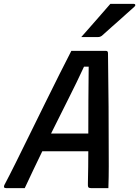

<svg xmlns="http://www.w3.org/2000/svg" viewBox="-52 -965 714 985"><path d="M75 0H-21Q-36 0 -30 -15Q-6 -60 28 -128.5Q62 -197 101 -276.5Q140 -356 179.5 -436Q219 -516 254 -586Q289 -656 314 -704H492Q502 -704 502 -692Q504 -564 505 -417.5Q506 -271 506 -112Q506 -85 505.5 -57Q505 -29 504 0H414Q404 0 401 -5Q398 -10 399 -28Q400 -69 400.5 -109.5Q401 -150 401 -189H165Q142 -142 119.5 -94.5Q97 -47 75 0ZM379 -623Q343 -545 299 -458Q255 -371 210 -280H401Q401 -368 401.5 -453Q402 -538 403 -623ZM514 -945H635Q641 -945 642 -940Q643 -935 637 -930Q613 -909 595.5 -893Q578 -877 561 -862Q544 -847 522.5 -828Q501 -809 470 -781Q467 -779 462.5 -777Q458 -775 452 -775H365Q404 -819 439 -859Q474 -899 514 -945Z"/></svg>

Font: Recursive Mn Lnr St Med
Style: Italic
Weight: 500
Italic angle: -15°
Monospace: yes
Version: Version 1.079;hotconv 1.0.112;makeotfexe 2.5.65598; ttfautoh